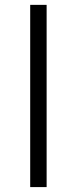

<svg xmlns="http://www.w3.org/2000/svg" viewBox="-20 -762 313 782"><path d="M103 -742.2H169.9V0H103Z"/></svg>

Font: Montserrat arm Light
Style: Regular
Weight: 300
Designer: Julieta Ulanovsky
Foundry: Julieta Ulanovsky
Version: Version 6.000;PS 006.000;hotconv 1.0.88;makeotf.lib2.5.64775